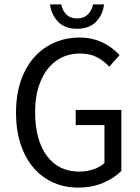

<svg xmlns="http://www.w3.org/2000/svg" viewBox="-20 -843 640 875"><path d="M208 -823H259Q264 -796 282 -777.5Q300 -759 331 -759Q362 -759 380.5 -777.5Q399 -796 404 -823H454Q449 -776 418 -744Q387 -712 331 -712Q275 -712 244.5 -744Q214 -776 208 -823ZM53 -330Q53 -435 90 -512Q127 -589 193 -630.5Q259 -672 344 -672Q449 -672 525 -592L478 -539Q451 -568 419.5 -583.5Q388 -599 344 -599Q283 -599 237 -566.5Q191 -534 165.5 -473.5Q140 -413 140 -332Q140 -206 193 -133.5Q246 -61 342 -61Q376 -61 406.5 -71.5Q437 -82 456 -100V-273H325V-342H533V-64Q499 -30 448.5 -9Q398 12 337 12Q254 12 189.5 -29Q125 -70 89 -147.5Q53 -225 53 -330Z"/></svg>

Font: Office Code Pro
Style: Regular
Weight: 400
Designer: Nathan Rutzky & Paul D. Hunt
Foundry: Adobe Systems Incorporated
Version: Version 1.004